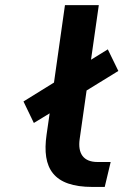

<svg xmlns="http://www.w3.org/2000/svg" viewBox="-20 -739 488 759"><path d="M345.7 0H394L417.5 -98.6H365.7C309.1 -98.6 287.1 -132.8 294.9 -189L322.3 -381.3L447.8 -458.5L406.2 -543.9L339.8 -502.9L370.6 -718.8H236.8L193.4 -412.6L72.8 -337.9L113.8 -252.9L176.3 -291L164.1 -206.5C145 -73.7 190.9 0 345.7 0Z"/></svg>

Font: Winston SemiBold
Style: Italic
Weight: 600
Italic angle: -8.13011°
Designer: Vernon Adams, Kim Jin-seong, David Berlow, Cristiano Sobral
Foundry: The Winston Project Authors
Version: Version 3.004